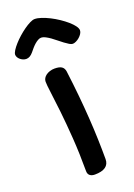

<svg xmlns="http://www.w3.org/2000/svg" viewBox="-201 -792 596 856"><g transform="rotate(-20 97.5 -364.0)"><path d="M29.8 -456.1Q29.8 -464.8 34.2 -472.4Q38.6 -480 46.4 -485.6Q54.2 -491.2 64.7 -494.6Q75.2 -498 86.9 -498Q109.9 -498 120.6 -490.7Q131.3 -483.4 133.8 -467.8Q142.1 -402.8 147.7 -345Q153.3 -287.1 156.7 -234.6Q160.2 -182.1 161.6 -134Q163.1 -85.9 163.1 -41Q163.1 -16.6 145.8 -4.4Q128.4 7.8 95.2 7.8Q80.1 7.8 71.5 0.7Q63 -6.3 63 -20Q63 -104 57.9 -177.5Q52.7 -251 46.4 -308.1Q40 -365.2 34.9 -403.6Q29.8 -441.9 29.8 -456.1ZM17.1 -599.6Q9.8 -590.8 1.5 -585.9Q-6.8 -581.1 -15.6 -581.1Q-23.4 -581.1 -30.8 -584.2Q-38.1 -587.4 -43.9 -592.3Q-49.8 -597.2 -53.2 -603.5Q-56.6 -609.9 -56.6 -615.7Q-56.6 -623.5 -49.1 -635.5Q-41.5 -647.5 -29.5 -660.9Q-17.6 -674.3 -2.7 -687.5Q12.2 -700.7 27.3 -711.4Q42.5 -722.2 56.2 -729Q69.8 -735.8 79.1 -735.8Q92.8 -735.8 110.8 -729.7Q128.9 -723.6 148.2 -713.9Q167.5 -704.1 186 -691.7Q204.6 -679.2 219.5 -666.3Q234.4 -653.3 243.4 -641.1Q252.4 -628.9 252.4 -619.6Q252.4 -611.8 247.1 -603.5Q241.7 -595.2 234.1 -588.6Q226.6 -582 217.8 -577.9Q209 -573.7 202.1 -573.7Q195.3 -573.7 186 -579.3Q176.8 -585 165.8 -593Q154.8 -601.1 143.1 -610.8Q131.3 -620.6 119.9 -628.7Q108.4 -636.7 97.7 -642.3Q86.9 -647.9 78.1 -647.9Q70.3 -647.9 62.3 -643.3Q54.2 -638.7 46.1 -631.6Q38.1 -624.5 30.8 -616Q23.4 -607.4 17.1 -599.6Z"/></g></svg>

Font: Gochi Hand Cyrillic
Style: Regular
Weight: 400
Designer: Juan Pablo del Peral; Denis Ignatov
Foundry: Juan Pablo del Peral; Denis Ignatov
Version: Version 1.00 June 29, 2018, initial release